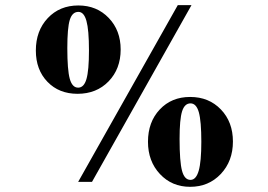

<svg xmlns="http://www.w3.org/2000/svg" viewBox="-20 -698 1040 745"><path d="M723.1 -678.2 336.9 7.8H283.2L669.9 -678.2ZM717.8 -321.8Q790.5 -321.8 837.2 -273.2Q883.8 -224.6 883.8 -148.9Q883.8 -72.8 836.7 -22.9Q789.6 26.9 717.8 26.9Q647 26.9 600.6 -22.7Q554.2 -72.3 554.2 -147.9Q554.2 -224.6 599.9 -273.2Q645.5 -321.8 717.8 -321.8ZM719.2 -296.9Q696.3 -296.9 686.5 -265.9Q676.8 -234.9 676.8 -159.2Q676.8 -70.8 686.3 -35.4Q695.8 0 719.2 0Q740.7 0 751 -35.4Q761.2 -70.8 761.2 -147.9Q761.2 -228 751.5 -262.5Q741.7 -296.9 719.2 -296.9ZM284.2 -651.9Q260.3 -651.9 250.7 -620.6Q241.2 -589.4 241.2 -511.2Q241.2 -426.8 250.7 -392.3Q260.3 -357.9 283.2 -357.9Q305.7 -357.9 315.4 -391.1Q325.2 -424.3 325.2 -502Q325.2 -582 315.4 -616.9Q305.7 -651.9 284.2 -651.9ZM284.2 -676.8Q355.5 -676.8 401.9 -628.4Q448.2 -580.1 448.2 -505.9Q448.2 -430.7 401.4 -382.3Q354.5 -334 280.8 -334Q209 -334 164.1 -380.6Q119.1 -427.2 119.1 -502Q119.1 -578.6 165.3 -627.7Q211.4 -676.8 284.2 -676.8Z"/></svg>

Font: Accordance
Style: Bold
Weight: 700
Version: Version 1.2 (build January 31, 2020) Miklal Software Solutio